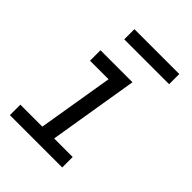

<svg xmlns="http://www.w3.org/2000/svg" viewBox="-204 -806 908 908"><g transform="rotate(45 250.0 -352.0)"><path d="M26 0V-70H173L236 -450H112V-520H326L252 -70H376V0ZM155 -636V-704H455V-636Z"/></g></svg>

Font: Iosevka SS04
Style: Italic
Weight: 400
Italic angle: -9°
Monospace: yes
Designer: Belleve Invis
Foundry: Belleve Invis
Version: Version 19.0.0; ttfautohint (v1.8.4)